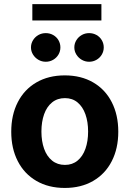

<svg xmlns="http://www.w3.org/2000/svg" viewBox="-20 -904 630 934"><path d="M34.7 -263.2Q34.7 -344.9 66.5 -406.9Q98.2 -468.9 157.1 -503.1Q216.1 -537.3 295.2 -537.3Q374.3 -537.3 433.2 -503.1Q492.1 -468.9 523.7 -406.9Q555.4 -344.9 555.4 -263.2Q555.4 -181.9 523.7 -120Q492.1 -58.1 433.2 -23.9Q374.3 10.3 295.2 10.3Q216.1 10.3 157.1 -23.9Q98.2 -58.1 66.5 -120Q34.7 -181.9 34.7 -263.2ZM408.6 -264Q408.6 -311.1 395.6 -347.9Q382.6 -384.7 357.3 -405.7Q332 -426.7 296 -426.7Q259.2 -426.7 233.5 -405.9Q207.7 -385.1 194.6 -348.2Q181.5 -311.3 181.5 -264Q181.5 -216.9 194.6 -180.2Q207.7 -143.6 233.5 -122.7Q259.2 -101.8 296 -101.8Q332 -101.8 357.3 -122.7Q382.6 -143.6 395.6 -180.3Q408.6 -217.1 408.6 -264ZM130.7 -673.3Q130.7 -692.3 140.6 -708.4Q150.5 -724.5 166.8 -733.7Q183.1 -742.9 202.6 -742.9Q222.2 -742.9 238.6 -733.7Q255 -724.5 264.4 -708.5Q273.8 -692.5 273.8 -673.3Q273.8 -654.5 264.4 -638.6Q255 -622.6 238.6 -613.1Q222.2 -603.6 202.6 -603.6Q183.2 -603.6 166.9 -613.1Q150.5 -622.6 140.6 -638.6Q130.7 -654.6 130.7 -673.3ZM341.6 -673.3Q341.6 -692.3 351.5 -708.4Q361.4 -724.5 377.7 -733.7Q394 -742.9 413.6 -742.9Q433 -742.9 449.5 -733.7Q465.9 -724.5 475.3 -708.4Q484.7 -692.3 484.7 -673.3Q484.7 -654.5 475.3 -638.6Q465.9 -622.6 449.5 -613.1Q433 -603.6 413.6 -603.6Q394.2 -603.6 377.8 -613.1Q361.4 -622.6 351.5 -638.6Q341.6 -654.6 341.6 -673.3ZM473.3 -804.5H137.3V-884H473.3Z"/></svg>

Font: Pretendard Variable
Style: Regular
Weight: 400
Designer: Base glyphs from Inter by Rasmus Andersson; Hangul glyphs from Noto Sans CJK(Source Han Sans) by Jang Soo-young and Kang
Foundry: Kil Hyung-jin
Version: Version 1.100;FEAKit 1.0